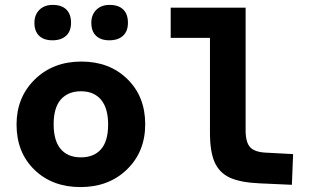

<svg xmlns="http://www.w3.org/2000/svg" viewBox="-20 -741 1268 776"><path d="M191.9 -578.1Q157.2 -578.1 138.2 -596.4Q119.1 -614.7 119.1 -648.9Q119.1 -681.2 139.2 -701.2Q159.2 -721.2 192.9 -721.2Q229 -721.2 248 -702.6Q267.1 -684.1 267.1 -648.9Q267.1 -614.7 247.1 -596.4Q227.1 -578.1 191.9 -578.1ZM421.9 -578.1Q387.2 -578.1 368.2 -596.4Q349.1 -614.7 349.1 -648.9Q349.1 -681.2 369.1 -701.2Q389.2 -721.2 422.9 -721.2Q459 -721.2 478 -702.6Q497.1 -684.1 497.1 -648.9Q497.1 -614.7 477.1 -596.4Q457 -578.1 421.9 -578.1ZM305.2 15.1Q191.4 15.1 119.1 -54.9Q46.9 -125 46.9 -237.8Q46.9 -347.7 120.6 -419.9Q194.3 -492.2 309.1 -492.2Q422.4 -492.2 494.6 -421.6Q566.9 -351.1 566.9 -238.8Q566.9 -127.9 493.4 -56.4Q419.9 15.1 305.2 15.1ZM307.1 -105Q359.4 -105 388.2 -137.7Q417 -170.4 417 -237.8Q417 -303.7 388.4 -337.9Q359.9 -372.1 307.1 -372.1Q255.4 -372.1 226.1 -339.1Q196.8 -306.2 196.8 -238.8Q196.8 -172.4 225.3 -138.7Q253.9 -105 307.1 -105Z M828.6 -204.1V-587.9H669.9V-710H972.7V-213.9Q972.7 -166 991 -146Q1009.3 -126 1055.7 -124L1164.6 -118.2L1159.7 5.9L1028.8 0Q951.7 -3.4 909.2 -22.9Q866.7 -42.5 847.7 -85Q828.6 -127.4 828.6 -204.1Z"/></svg>

Font: IntelOne Mono Bold
Style: Regular
Weight: 700
Designer: Fred Shallcrass
Foundry: Frere-Jones Type LLC
Version: Version 1.200;hotconv 1.1.0;makeotfexe 2.6.0;FJTRelease1.2